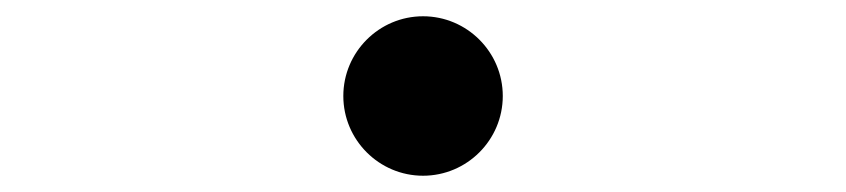

<svg xmlns="http://www.w3.org/2000/svg" viewBox="-20 -498 1040 236"><path d="M598 -380C598 -434 554 -478 500 -478C446 -478 402 -434 402 -380C402 -326 446 -282 500 -282C554 -282 598 -326 598 -380Z"/></svg>

Font: Noto Serif CJK JP Medium
Style: Regular
Weight: 500
Designer: Ryoko NISHIZUKA 西塚涼子 (kana & ideographs); Frank Grießhammer (Latin, Greek & Cyrillic); Wenlong ZHANG 张文龙 (bopomofo); San
Foundry: Adobe Systems Incorporated
Version: Version 1.000;PS 1;hotconv 16.6.53;makeotf.lib2.5.65590